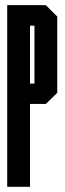

<svg xmlns="http://www.w3.org/2000/svg" viewBox="-20 -720 249 740"><path d="M95.7 -319.3V0H7.8V-700.2H156.7L200.7 -656.2V-362.3L156.7 -319.3ZM95.7 -397.9H112.8V-621.1H95.7Z"/></svg>

Font: Silence
Style: Regular
Weight: 400
Designer: Lilo Joris
Foundry: Lilo Joris
Version: Version 1.035;Fontself Maker 3.5.7